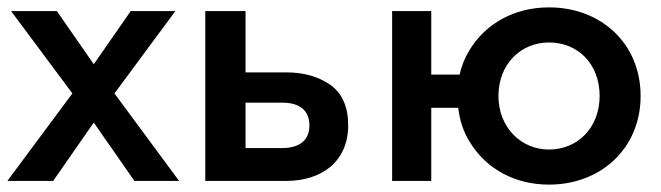

<svg xmlns="http://www.w3.org/2000/svg" viewBox="-20 -490 1789 520"><path d="M334 -460 234 -316 134 -460H10L176 -237L0 0H124L234 -158L344 0H465L290 -237L455 -460Z M536 -460V0H755C851 0 923 -52 923 -151C923 -200 907 -237 875 -260C842 -283 802 -294 755 -294H645V-460ZM645 -89V-212H744C793 -212 818 -190 818 -150C818 -111 792 -89 744 -89Z M1042 -460V0H1148V-198H1221C1225 -164 1235 -133 1252 -106C1296 -33 1374 10 1467 10C1608 10 1715 -89 1715 -230C1715 -372 1608 -470 1467 -470C1374 -470 1296 -427 1252 -355C1239 -334 1230 -312 1225 -288H1148V-460ZM1330 -230C1330 -317 1391 -375 1467 -375C1545 -375 1604 -317 1604 -230C1604 -145 1545 -85 1467 -85C1391 -85 1330 -145 1330 -230Z"/></svg>

Font: Jost Medium
Style: Regular
Weight: 500
Version: Version 3.710